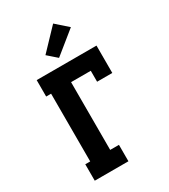

<svg xmlns="http://www.w3.org/2000/svg" viewBox="-235 -1104 1071 1215"><g transform="rotate(-30 300.0 -496.5)"><path d="M88 0V-120H124V-615H88V-735H525V-535H414V-615H270V-120H334V0ZM281 -786 215 -844 357 -993 443 -917Z"/></g></svg>

Font: Iosevka Slab Heavy Extended
Style: Regular
Weight: 900
Width: 7
Monospace: yes
Designer: Belleve Invis
Foundry: Belleve Invis
Version: Version 11.1.0; ttfautohint (v1.8.3)